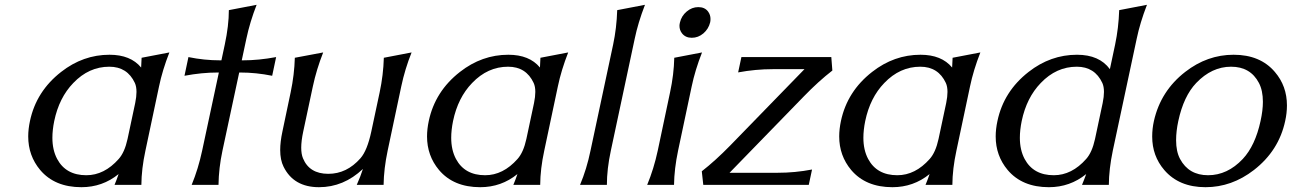

<svg xmlns="http://www.w3.org/2000/svg" viewBox="-20 -777 5429 807"><path d="M574.2 0H461.4Q470.7 -22 478.5 -45.4Q410.6 9.8 322.3 9.8Q210 9.8 148.9 -62.5Q98.6 -122.6 98.6 -203.6Q98.6 -234.4 106 -268.6Q132.3 -393.1 236.8 -474.6Q329.1 -546.9 440.4 -546.9Q528.8 -546.9 573.2 -493.2Q574.7 -514.2 575.2 -534.2L691.9 -556.6Q662.6 -481.9 648.4 -413.6L591.3 -144Q574.7 -67.4 574.2 0ZM342.8 -40.5Q418.5 -40.5 479 -108.9Q503.9 -136.7 516.1 -192.9L548.3 -344.2Q553.7 -370.6 553.7 -390.6Q553.7 -413.1 546.9 -428.2Q515.1 -496.6 439.5 -496.6Q353.5 -496.6 288.1 -428.2Q228.5 -366.7 208 -268.6Q200.2 -230.5 200.2 -197.8Q200.2 -146.5 220.2 -108.9Q256.8 -40.5 342.8 -40.5Z M785.6 0Q813.5 -67.9 829.6 -143.6L899.9 -472.2H895Q827.6 -472.2 755.4 -458.5L772 -537.1Q837.9 -523.4 905.8 -523.4H910.6L924.8 -589.8Q941.9 -669.9 941.9 -734.4L1058.6 -756.8Q1030.3 -684.1 1015.6 -614.7L996.1 -523.4H1001Q1067.4 -523.4 1140.6 -537.1L1124 -458.5Q1056.2 -472.2 990.2 -472.2H985.4L915 -143.6Q899.4 -70.3 898.4 0Z M1592.3 0Q1592.3 0 1479.5 0Q1495.1 -34.7 1505.4 -66.9Q1424.3 9.8 1320.8 9.8Q1214.4 9.8 1171.9 -76.2Q1157.7 -104.5 1157.7 -146.5Q1157.7 -180.7 1167 -224.1L1201.7 -389.2Q1217.3 -463.4 1219.2 -534.2L1338.4 -556.6Q1310.1 -484.9 1294.9 -413.6L1254.4 -223.6Q1246.1 -184.6 1246.1 -156.2Q1246.1 -129.4 1253.4 -111.8Q1280.3 -46.4 1359.9 -46.4Q1437.5 -46.4 1495.1 -111.8Q1523.4 -144 1540.5 -223.6L1575.7 -388.7Q1591.3 -461.9 1593.3 -534.2L1710 -556.6Q1682.1 -487.3 1666.5 -413.6L1609.4 -144Q1593.3 -67.9 1592.3 0Z M2250.5 0H2137.7Q2147 -22 2154.8 -45.4Q2086.9 9.8 1998.5 9.8Q1886.2 9.8 1825.2 -62.5Q1774.9 -122.6 1774.9 -203.6Q1774.9 -234.4 1782.2 -268.6Q1808.6 -393.1 1913.1 -474.6Q2005.4 -546.9 2116.7 -546.9Q2205.1 -546.9 2249.5 -493.2Q2251 -514.2 2251.5 -534.2L2368.2 -556.6Q2338.9 -481.9 2324.7 -413.6L2267.6 -144Q2251 -67.4 2250.5 0ZM2019 -40.5Q2094.7 -40.5 2155.3 -108.9Q2180.2 -136.7 2192.4 -192.9L2224.6 -344.2Q2230 -370.6 2230 -390.6Q2230 -413.1 2223.1 -428.2Q2191.4 -496.6 2115.7 -496.6Q2029.8 -496.6 1964.4 -428.2Q1904.8 -366.7 1884.3 -268.6Q1876.5 -230.5 1876.5 -197.8Q1876.5 -146.5 1896.5 -108.9Q1933.1 -40.5 2019 -40.5Z M2418 0Q2445.8 -65.9 2461.9 -143.6L2557.1 -589.8Q2571.8 -659.2 2574.2 -734.4L2690.9 -756.8Q2661.6 -680.7 2647.9 -614.7L2547.4 -143.6Q2530.8 -66.4 2530.8 0Z M2915 -747.1Q2942.4 -747.1 2956.1 -728.5Q2966.3 -714.8 2966.3 -697.3Q2966.3 -688.5 2964.8 -682.6Q2958 -655.3 2936.5 -636.7Q2914.6 -618.2 2887.7 -618.2Q2861.3 -618.2 2846.7 -636.7Q2835.9 -650.4 2835.9 -668.5Q2835.9 -674.3 2837.9 -682.6Q2844.2 -710 2866.2 -728.5Q2888.2 -747.1 2915 -747.1ZM2700.2 0Q2728 -66.9 2744.6 -144L2796.4 -389.2Q2812.5 -463.9 2814 -534.2L2930.7 -556.6Q2901.4 -481.9 2887.2 -413.6L2830.1 -144Q2814 -67.4 2813 0Z M2936 0 2929.7 -57.1Q2986.8 -101.6 3048.8 -165L3361.3 -486.3H3227.5Q3155.8 -486.3 3082.5 -472.7L3096.2 -537.1H3474.1L3478.5 -480.5Q3420.9 -436 3358.9 -372.1L3046.4 -50.8H3248Q3321.8 -50.8 3393.1 -64.5L3379.4 0Z M3982.9 0H3870.1Q3879.4 -22 3887.2 -45.4Q3819.3 9.8 3731 9.8Q3618.7 9.8 3557.6 -62.5Q3507.3 -122.6 3507.3 -203.6Q3507.3 -234.4 3514.6 -268.6Q3541 -393.1 3645.5 -474.6Q3737.8 -546.9 3849.1 -546.9Q3937.5 -546.9 3981.9 -493.2Q3983.4 -514.2 3983.9 -534.2L4100.6 -556.6Q4071.3 -481.9 4057.1 -413.6L4000 -144Q3983.4 -67.4 3982.9 0ZM3751.5 -40.5Q3827.1 -40.5 3887.7 -108.9Q3912.6 -136.7 3924.8 -192.9L3957 -344.2Q3962.4 -370.6 3962.4 -390.6Q3962.4 -413.1 3955.6 -428.2Q3923.8 -496.6 3848.1 -496.6Q3762.2 -496.6 3696.8 -428.2Q3637.2 -366.7 3616.7 -268.6Q3608.9 -230.5 3608.9 -197.8Q3608.9 -146.5 3628.9 -108.9Q3665.5 -40.5 3751.5 -40.5Z M4409.2 -40.5Q4484.9 -40.5 4545.4 -108.9Q4570.3 -136.7 4582.5 -192.9L4614.7 -344.2Q4620.1 -370.6 4620.1 -390.6Q4620.1 -413.1 4613.3 -428.2Q4581.5 -496.6 4505.9 -496.6Q4419.9 -496.6 4354.5 -428.2Q4294.9 -366.7 4274.4 -268.6Q4266.6 -230.5 4266.6 -197.8Q4266.6 -146.5 4286.6 -108.9Q4323.2 -40.5 4409.2 -40.5ZM4640.6 0H4527.8Q4537.1 -22 4545.4 -45.4Q4477.1 9.8 4388.7 9.8Q4276.4 9.8 4215.3 -62.5Q4165 -122.6 4165 -203.6Q4165 -234.4 4172.4 -268.6Q4198.7 -393.1 4303.2 -474.6Q4395.5 -546.9 4506.8 -546.9Q4600.6 -546.9 4645 -486.3L4667 -589.8Q4681.6 -659.2 4684.1 -734.4L4800.8 -756.8Q4771.5 -680.7 4757.8 -614.7L4657.2 -143.6Q4641.1 -66.4 4640.6 0Z M5046.9 9.8Q4935.5 9.8 4873.5 -62.5Q4822.8 -121.6 4822.8 -203.1Q4822.8 -236.3 4830.1 -268.6Q4858.4 -394.5 4961.4 -474.6Q5054.2 -546.9 5165 -546.9Q5276.9 -546.9 5338.4 -474.6Q5389.2 -415.5 5389.2 -334Q5389.2 -301.8 5381.8 -268.6Q5355 -143.6 5250.5 -62.5Q5157.2 9.8 5046.9 9.8ZM5057.6 -40.5Q5139.2 -40.5 5203.6 -108.9Q5255.9 -165 5278.3 -268.6Q5288.1 -313 5288.1 -349.1Q5288.1 -396.5 5271.5 -428.2Q5235.8 -496.6 5154.3 -496.6Q5073.2 -496.6 5007.8 -428.2Q4955.1 -373 4932.6 -268.6Q4923.3 -225.6 4923.3 -187.5Q4923.3 -140.1 4939.9 -108.9Q4976.6 -40.5 5057.6 -40.5Z"/></svg>

Font: Classica
Style: Book Oblique
Weight: 400
Italic angle: -12°
Designer: Wojciech Kalinowski "wmk69" (wmk69@o2.pl)
Foundry: Wojciech Kalinowski "wmk69" (wmk69@o2.pl)
Version: Version 2.1.1; 2021-05-14